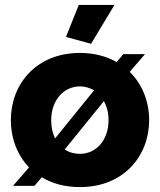

<svg xmlns="http://www.w3.org/2000/svg" viewBox="-20 -750 650 780"><path d="M120 5 150 -30C192 -4 244 10 305 10C484 10 586 -118 586 -262C586 -337 558 -408 507 -458L569 -530H481L454 -498C413 -521 363 -535 305 -535C126 -535 24 -407 24 -262C24 -189 50 -120 98 -70L33 5ZM305 -125C282 -125 260 -131 243 -143L402 -339C414 -318 421 -292 421 -262C421 -181 371 -125 305 -125ZM188 -262C188 -343 239 -399 305 -399C326 -399 345 -393 362 -383L204 -188C193 -209 188 -234 188 -262ZM445 -730H300L248 -600L350 -572Z"/></svg>

Font: Raleway
Style: ExtraBold
Weight: 800
Designer: Matt McInerney, Pablo Impallari, Rodrigo Fuenzalida
Foundry: Matt McInerney, Pablo Impallari, Rodrigo Fuenzalida
Version: Version 3.000